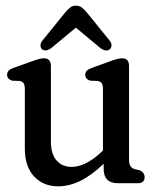

<svg xmlns="http://www.w3.org/2000/svg" viewBox="-20 -646 541 677"><path d="M67.5 -123V-331.5Q67.5 -346 63.5 -352Q59.5 -358 50 -360.5L22.5 -361.5Q5 -367.5 5 -382Q5 -390.5 10 -396.2Q15 -402 29 -407L93 -430Q109.5 -436 118.5 -438.2Q127.5 -440.5 135 -440.5Q159.5 -440.5 159.5 -413V-146.5Q159.5 -103 179.5 -80.2Q199.5 -57.5 232 -57.5Q255.5 -57.5 282.2 -70.2Q309 -83 338 -110.5L343 -115.5V-331.5Q343 -346 339 -352Q335 -358 325.5 -360.5L298 -361.5Q280.5 -367.5 280.5 -382Q280.5 -390.5 285.8 -396.2Q291 -402 304.5 -407L368.5 -430Q385 -436 394 -438.2Q403 -440.5 410.5 -440.5Q435 -440.5 435 -413V-84.5Q435 -68 440 -60.2Q445 -52.5 455 -49.5L473 -45.5Q490 -37 490 -21.5Q490 0 465 0H395.5Q345.5 0 345.5 -51V-68.5Q302 -27 262.8 -8Q223.5 11 185.5 11Q132.5 11 100 -24Q67.5 -59 67.5 -123ZM161.5 -477Q140.5 -462 128 -472.5Q123 -477 122.8 -485.8Q122.5 -494.5 130 -503.5L209 -601Q218.5 -612.5 227 -619.2Q235.5 -626 247 -626Q260 -626 268.8 -619.2Q277.5 -612.5 287 -601L366 -503.5Q374 -494 373.2 -485.8Q372.5 -477.5 367.5 -472.5Q354.5 -461.5 333.5 -477L247.5 -548.5Z"/></svg>

Font: Fraunces 144pt SuperSoft
Style: Regular
Weight: 400
Version: Version 1.000;[b76b70a41]